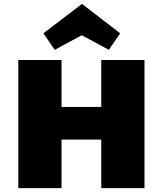

<svg xmlns="http://www.w3.org/2000/svg" viewBox="-20 -966 836 986"><path d="M722 -658V0H500V-249H296V0H74V-658H296V-417H500V-658ZM539 -710 400 -785 261 -710 203 -795 401 -946 597 -795Z"/></svg>

Font: Ysabeau Black
Style: Regular
Weight: 900
Designer: Christian Thalmann (Catharsis Fonts)
Version: Version 0.003